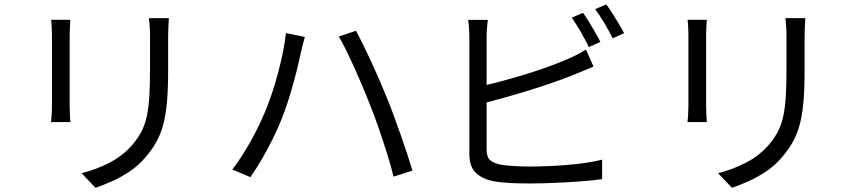

<svg xmlns="http://www.w3.org/2000/svg" viewBox="-20 -844 4040 905"><path d="M775.9 -758.6Q774.9 -740.2 773.7 -718.6Q772.5 -697 772.5 -671.9Q772.5 -652 772.5 -621Q772.5 -590 772.5 -559.4Q772.5 -528.9 772.5 -510Q772.5 -420.4 766.5 -357.2Q760.4 -294 747.5 -249.6Q734.5 -205.2 714.7 -171.1Q695 -137.1 667.8 -105.2Q636 -66.6 594.4 -38.1Q552.7 -9.6 509.9 9.5Q467.1 28.6 430.1 41.2L364.7 -27.5Q433.6 -45.1 495.5 -76.8Q557.5 -108.4 603.7 -161.1Q630.5 -192.4 647.1 -224.8Q663.7 -257.1 672.2 -297.3Q680.7 -337.4 683.9 -390.1Q687.1 -442.8 687.1 -513.7Q687.1 -533.5 687.1 -564Q687.1 -594.5 687.1 -624.5Q687.1 -654.6 687.1 -671.9Q687.1 -697 685.7 -718.6Q684.4 -740.2 682 -758.6ZM311.7 -750.8Q310.7 -736.7 309.5 -716.8Q308.3 -696.9 308.3 -679.1Q308.3 -671.6 308.3 -647.3Q308.3 -623 308.3 -588.8Q308.3 -554.6 308.3 -516.6Q308.3 -478.7 308.3 -443.5Q308.3 -408.3 308.3 -382Q308.3 -355.7 308.3 -345.2Q308.3 -326.2 309.5 -304.4Q310.7 -282.6 311.7 -268.7H220.5Q222.1 -280.6 223.5 -302.2Q224.9 -323.8 224.9 -345.6Q224.9 -356.1 224.9 -382.4Q224.9 -408.7 224.9 -443.9Q224.9 -479.1 224.9 -517Q224.9 -555 224.9 -589Q224.9 -623 224.9 -647.3Q224.9 -671.6 224.9 -679.1Q224.9 -692.5 223.9 -714.6Q222.9 -736.7 220.9 -750.8Z M1229.2 -316.9Q1245.6 -356 1261.2 -402.2Q1276.8 -448.4 1290 -498Q1303.3 -547.6 1313.2 -596.1Q1323.1 -644.6 1327.7 -687.8L1416.9 -669.8Q1414.1 -658.6 1410.5 -645.9Q1407 -633.1 1404 -620.4Q1401 -607.6 1398.4 -596.8Q1393.4 -573.7 1384.7 -536.4Q1376 -499.1 1363.9 -455.4Q1351.8 -411.8 1337.7 -367.1Q1323.5 -322.4 1307.9 -283.9Q1289.6 -238.2 1265.9 -190Q1242.1 -141.8 1215.2 -95.5Q1188.3 -49.3 1160.3 -9L1075.3 -45Q1122.9 -107.9 1163.3 -181.4Q1203.8 -255 1229.2 -316.9ZM1722 -355.3Q1706.8 -394.1 1688.6 -437.4Q1670.4 -480.6 1650.7 -524.1Q1631 -567.5 1612.3 -605.8Q1593.6 -644 1577 -671.8L1657.9 -698.8Q1672.6 -671.8 1691.3 -633.9Q1710 -596 1729.9 -553.1Q1749.8 -510.1 1768.8 -466.1Q1787.8 -422 1803.8 -382.5Q1818.9 -345.6 1835.6 -300.2Q1852.3 -254.8 1868.9 -207.9Q1885.5 -161 1899.7 -117.5Q1913.9 -74 1923.9 -39.9L1835 -11.3Q1822.8 -62.5 1804 -121.9Q1785.1 -181.3 1764.2 -241.9Q1743.2 -302.5 1722 -355.3Z M2728.1 -783.5Q2741.1 -766.1 2755.9 -741.5Q2770.8 -717 2785.2 -692Q2799.6 -667 2809.8 -646.5L2755.7 -622.4Q2740.9 -652.8 2717.9 -692.6Q2695 -732.4 2675 -760.8ZM2837.7 -823.6Q2851.3 -805.2 2866.9 -780.3Q2882.6 -755.4 2897.5 -730.9Q2912.4 -706.4 2921.6 -687.6L2867.9 -663.5Q2851.6 -696.3 2829 -734.6Q2806.4 -772.8 2785.2 -800.8ZM2279.3 -750.4Q2277.1 -732.7 2275.4 -711.4Q2273.7 -690.1 2273.7 -669.4Q2273.7 -656.4 2273.7 -617.6Q2273.7 -578.8 2273.7 -525.2Q2273.7 -471.6 2273.7 -412.3Q2273.7 -353 2273.7 -298Q2273.7 -243 2273.7 -201.3Q2273.7 -159.6 2273.7 -141.2Q2273.7 -103 2290.6 -88.7Q2307.4 -74.3 2343.7 -67.1Q2367.5 -63.5 2403.5 -61.3Q2439.4 -59 2475.9 -59Q2515.5 -59 2562 -60.9Q2608.5 -62.8 2655.5 -66.7Q2702.6 -70.6 2744.9 -77Q2787.1 -83.4 2818.1 -91.4V0.2Q2775.2 6.6 2714.8 11.1Q2654.3 15.6 2590.6 18.2Q2526.8 20.8 2472 20.8Q2427.7 20.8 2385.3 18.6Q2343 16.3 2311.8 11.3Q2254.4 0.7 2223.3 -28.8Q2192.3 -58.3 2192.3 -119.2Q2192.3 -143.5 2192.3 -189Q2192.3 -234.5 2192.3 -292.4Q2192.3 -350.3 2192.3 -410.5Q2192.3 -470.7 2192.3 -524.6Q2192.3 -578.6 2192.3 -617.3Q2192.3 -656 2192.3 -669.4Q2192.3 -681.6 2191.6 -695.8Q2190.9 -710 2189.7 -724.4Q2188.5 -738.9 2186.1 -750.4ZM2236.9 -435Q2282 -444.7 2336.3 -459.2Q2390.6 -473.7 2447.5 -490.9Q2504.3 -508 2557.6 -527.1Q2610.9 -546.2 2654 -564.9Q2676.9 -574.7 2698.9 -585.9Q2720.9 -597.2 2742.1 -610.5L2777.4 -530.1Q2756 -521.3 2730.5 -510.5Q2704.9 -499.6 2682.6 -490.9Q2635.9 -471.8 2578.3 -452.1Q2520.7 -432.4 2459.7 -413.8Q2398.7 -395.2 2341.3 -379.3Q2284 -363.4 2237.3 -352Z M3775.9 -758.6Q3774.9 -740.2 3773.7 -718.6Q3772.5 -697 3772.5 -671.9Q3772.5 -652 3772.5 -621Q3772.5 -590 3772.5 -559.4Q3772.5 -528.9 3772.5 -510Q3772.5 -420.4 3766.5 -357.2Q3760.4 -294 3747.5 -249.6Q3734.5 -205.2 3714.7 -171.1Q3695 -137.1 3667.8 -105.2Q3636 -66.6 3594.4 -38.1Q3552.7 -9.6 3509.9 9.5Q3467.1 28.6 3430.1 41.2L3364.7 -27.5Q3433.6 -45.1 3495.5 -76.8Q3557.5 -108.4 3603.7 -161.1Q3630.5 -192.4 3647.1 -224.8Q3663.7 -257.1 3672.2 -297.3Q3680.7 -337.4 3683.9 -390.1Q3687.1 -442.8 3687.1 -513.7Q3687.1 -533.5 3687.1 -564Q3687.1 -594.5 3687.1 -624.5Q3687.1 -654.6 3687.1 -671.9Q3687.1 -697 3685.7 -718.6Q3684.4 -740.2 3682 -758.6ZM3311.7 -750.8Q3310.7 -736.7 3309.5 -716.8Q3308.3 -696.9 3308.3 -679.1Q3308.3 -671.6 3308.3 -647.3Q3308.3 -623 3308.3 -588.8Q3308.3 -554.6 3308.3 -516.6Q3308.3 -478.7 3308.3 -443.5Q3308.3 -408.3 3308.3 -382Q3308.3 -355.7 3308.3 -345.2Q3308.3 -326.2 3309.5 -304.4Q3310.7 -282.6 3311.7 -268.7H3220.5Q3222.1 -280.6 3223.5 -302.2Q3224.9 -323.8 3224.9 -345.6Q3224.9 -356.1 3224.9 -382.4Q3224.9 -408.7 3224.9 -443.9Q3224.9 -479.1 3224.9 -517Q3224.9 -555 3224.9 -589Q3224.9 -623 3224.9 -647.3Q3224.9 -671.6 3224.9 -679.1Q3224.9 -692.5 3223.9 -714.6Q3222.9 -736.7 3220.9 -750.8Z"/></svg>

Font: Noto Sans KR Thin
Style: Regular
Weight: 100
Designer: Ryoko NISHIZUKA 西塚涼子 (kana, bopomofo & ideographs); Paul D. Hunt (Latin, Greek & Cyrillic); Sandoll Communications 산돌커뮤니
Foundry: Adobe
Version: Version 2.004-H2;hotconv 1.0.118;makeotfexe 2.5.65603